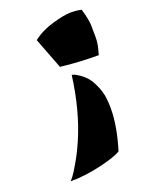

<svg xmlns="http://www.w3.org/2000/svg" viewBox="-111 -572 510 668"><g transform="rotate(-20 143.5 -238.0)"><path d="M91 -464Q123 -489 167 -501.5Q211 -514 233.5 -514Q256 -514 274 -510Q286 -470 286.5 -447Q287 -424 287 -404Q287 -384 282 -364L276 -341Q211 -341 154 -347L135 -349ZM252 -153Q252 -88 226 -3Q204 11 145 24.5Q86 38 34 38Q38 33 45 24.5Q52 16 70.5 -16Q89 -48 105 -85Q147 -181 164 -309Q167 -308 172 -306.5Q177 -305 190.5 -296Q204 -287 215 -274.5Q226 -262 236.5 -238Q247 -214 249.5 -193Q252 -172 252 -153Z"/></g></svg>

Font: Ceviche One
Style: Regular
Weight: 400
Version: Version 1.002